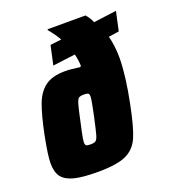

<svg xmlns="http://www.w3.org/2000/svg" viewBox="-137 -844 848 953"><g transform="rotate(-20 287.0 -367.5)"><path d="M10 -113Q10 -153 30 -255Q51 -357 71.5 -410.5Q92 -464 129.5 -491Q167 -518 234 -518Q264 -518 311 -511L317 -515Q316 -549 308 -579L189 -564L211 -665L270 -672Q255 -700 223 -739L224 -743H424Q442 -723 453 -697L574 -713L552 -612L497 -604Q511 -550 511 -486Q510 -392 482 -254Q459 -138 436.5 -87Q414 -36 365.5 -14Q317 8 217 8Q136 8 92 -3.5Q48 -15 29 -40.5Q10 -66 10 -113ZM292 -255Q310 -338 310 -356Q310 -370 304 -373.5Q298 -377 282 -377Q262 -377 254.5 -371Q247 -365 240.5 -343Q234 -321 220 -255Q218 -246 209.5 -207Q201 -168 201 -154Q201 -140 207 -136.5Q213 -133 230 -133Q249 -133 257 -139Q265 -145 271.5 -168Q278 -191 292 -255Z"/></g></svg>

Font: Saira Semi Condensed Black
Style: Italic
Weight: 900
Width: 4
Italic angle: -12°
Designer: Hector Gatti with collaboration of the Omnibus-Type team
Foundry: Omnibus-Type
Version: Version 1.001; ttfautohint (v1.8)